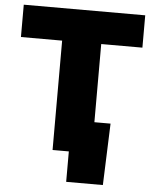

<svg xmlns="http://www.w3.org/2000/svg" viewBox="-59 -777 788 982"><g transform="rotate(5 335.0 -286.0)"><path d="M22.9 -561.5V-727.5H646.5V-561.5H435.1V0H234.4V-561.5ZM317.9 156.2V0H271V-160.2H518.1L506.3 156.2Z"/></g></svg>

Font: Inter 24pt Black
Style: Regular
Weight: 900
Designer: Rasmus Andersson
Foundry: rsms
Version: Version 4.001;git-66647c0bb